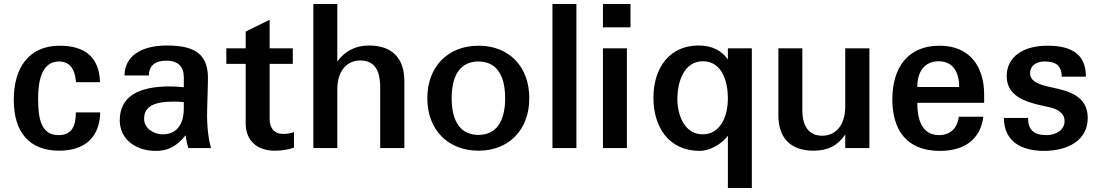

<svg xmlns="http://www.w3.org/2000/svg" viewBox="-20 -742 5519 962"><path d="M49 -242C49 -76 130 13 277 13C407 13 480 -57 482 -179H360C360 -109 339 -65 274 -65C186 -65 171 -146 171 -247C171 -328 185 -434 276 -434C336 -434 356 -387 361 -330H481C478 -458 402 -513 279 -513C126 -513 49 -404 49 -242Z M901 -199C901 -116 863 -69 795 -69C745 -69 702 -103 702 -146C702 -213 758 -233 854 -233C871 -233 885 -232 901 -230ZM580 -139C580 -49 654 14 761 14C821 14 863 -7 910 -64C913 -42 916 -25 924 0H1037C1027 -37 1015 -102 1018 -195L1022 -340C1025 -465 965 -514 816 -514C683 -514 604 -457 604 -364H726C726 -412 757 -438 813 -438C871 -438 901 -410 901 -354V-305C878 -307 856 -309 831 -309C671 -309 580 -257 580 -139Z M1211 -422V-124C1211 -36 1270 13 1356 13C1390 13 1423 8 1453 -2V-80C1436 -74 1418 -71 1399 -71C1354 -71 1331 -100 1331 -148V-422H1447V-500H1331V-643L1211 -584V-500H1114V-422Z M1670 -294C1670 -383 1715 -439 1785 -439C1853 -439 1885 -395 1885 -303V0H2006V-336C2006 -451 1944 -514 1829 -514C1761 -514 1708 -486 1670 -434V-722H1550V0H1670Z M2121 -250C2121 -92 2224 13 2378 13C2530 13 2632 -92 2632 -250C2632 -408 2531 -513 2378 -513C2224 -513 2121 -408 2121 -250ZM2243 -250C2243 -371 2291 -434 2377 -434C2463 -434 2511 -371 2511 -250C2511 -129 2463 -66 2377 -66C2291 -66 2243 -129 2243 -250Z M2748 0H2868V-722H2748Z M3121 0V-500H3001V0ZM3001 -605H3139V-722H3001Z M3374 -246C3374 -329 3405 -435 3502 -435C3602 -435 3627 -325 3627 -250C3627 -153 3586 -69 3501 -69C3411 -69 3374 -162 3374 -246ZM3627 -444C3596 -488 3549 -514 3479 -514C3339 -514 3254 -407 3254 -252C3254 -104 3332 14 3486 14C3538 14 3598 -22 3627 -62V200H3747V-500H3627Z M4336 -500H4215V-208C4215 -119 4171 -62 4099 -62C4036 -62 4000 -106 4000 -190V-500H3880V-164C3880 -51 3941 13 4056 13C4128 13 4177 -12 4215 -68V0H4336Z M4451 -244C4451 -93 4521 14 4689 14C4816 14 4893 -47 4907 -157H4784C4778 -105 4746 -65 4685 -65C4598 -65 4576 -146 4576 -227H4911V-268C4911 -408 4840 -513 4687 -513C4528 -513 4451 -402 4451 -244ZM4576 -306C4576 -383 4612 -435 4683 -435C4762 -435 4786 -370 4786 -306Z M5010 -151C5010 -31 5101 14 5211 14C5323 14 5430 -34 5430 -151C5430 -261 5336 -286 5250 -304L5232 -308C5169 -323 5141 -341 5141 -376C5141 -412 5172 -434 5214 -434C5272 -434 5298 -413 5300 -358H5421C5421 -480 5336 -513 5227 -513C5108 -513 5024 -458 5024 -361C5024 -266 5106 -233 5205 -212L5228 -207C5269 -199 5314 -181 5314 -135C5314 -91 5271 -65 5224 -65C5160 -65 5131 -91 5131 -151Z"/></svg>

Font: Perun SemiBold
Style: Regular
Weight: 600
Foundry: Copyright (c) Stefan Peev, Context Ltd, 2016
Version: Version 1.089